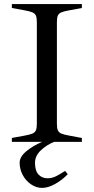

<svg xmlns="http://www.w3.org/2000/svg" viewBox="-20 -693 458 938"><path d="M258 -584V-89Q258 -67 262.5 -56.5Q267 -46 279.5 -40.5Q292 -35 321 -30L380 -19V0H244Q206 16 178.5 42.5Q151 69 151 102Q151 141 168 159.5Q185 178 213 178Q233 178 252.5 168.5Q272 159 298 142L311 158Q282 188 248 206.5Q214 225 186 225Q157 225 131.5 207.5Q106 190 91 162Q76 134 76 102Q76 73 108.5 46Q141 19 186 0H38V-19L98 -30Q126 -35 138.5 -40.5Q151 -46 155.5 -56.5Q160 -67 160 -89V-584Q160 -606 155.5 -616.5Q151 -627 138.5 -632.5Q126 -638 98 -643L38 -654V-673H380V-654L321 -643Q292 -638 279.5 -632.5Q267 -627 262.5 -616.5Q258 -606 258 -584Z"/></svg>

Font: Ibarra Real Nova
Style: Regular
Weight: 400
Designer: Jose Maria Ribagorda & Octavio Pardo
Foundry: Jose Maria Ribagorda
Version: Version 1.014